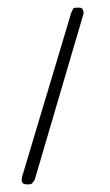

<svg xmlns="http://www.w3.org/2000/svg" viewBox="-20 -454 288 501"><path d="M197 -415 70 17Q69 17 69 18Q66 21 64 24Q61 27 56 27H49Q41 27 38 22Q35 18 38 6L166 -421L171 -432Q175 -434 179 -434H187Q198 -434 198 -420Q198 -416 197 -415Z"/></svg>

Font: Chathura
Style: Regular
Weight: 400
Designer: Appaji Ambarisha Darbha
Foundry: Aditya Fonts
Version: Version 1.001 2016